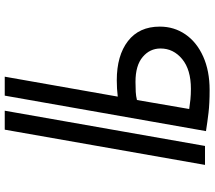

<svg xmlns="http://www.w3.org/2000/svg" viewBox="-66 -752 883 790"><g transform="rotate(90 375.0 -357.5)"><path d="M374 64H296L378 -401Q362 -399 345 -398Q328 -397 311 -397Q209 -397 149.5 -443Q90 -489 90 -574Q90 -633 122 -679.5Q154 -726 213 -752.5Q272 -779 351 -779Q406 -779 444 -774.5Q482 -770 520 -764ZM436 64 581 -760H659L514 64ZM429 -695Q410 -698 389.5 -700Q369 -702 346 -702Q267 -702 223.5 -666Q180 -630 180 -577Q180 -533 215 -503.5Q250 -474 317 -474Q341 -474 358.5 -475Q376 -476 392 -480Z"/></g></svg>

Font: ABeeZee
Style: Italic
Weight: 400
Italic angle: -10°
Designer: Anja Meiners
Foundry: Anja Meiners
Version: Version 1.003; ttfautohint (v1.8.3)